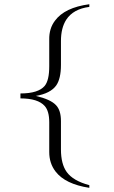

<svg xmlns="http://www.w3.org/2000/svg" viewBox="-20 -816 540 912"><path d="M404.3 -783.2V-795.9Q287.1 -780.3 241.2 -717.8Q212.9 -680.7 213.9 -627.9V-501Q213.9 -434.6 192.4 -408.2Q162.1 -372.1 77.1 -372.1V-348.6Q160.2 -348.6 192.4 -312.5Q213.9 -288.1 213.9 -235.4V-93.8Q213.9 -40 244.1 -1Q290 58.6 404.3 76.2V63.5Q327.1 43 296.9 1Q269.5 -37.1 269.5 -106.4V-241.2Q269.5 -292 246.1 -316.4Q220.7 -343.8 150.4 -360.4Q219.7 -372.1 247.1 -410.2Q269.5 -442.4 269.5 -507.8V-621.1Q269.5 -683.6 294.9 -722.7Q328.1 -773.4 404.3 -783.2Z"/></svg>

Font: BatangChe
Style: Regular
Weight: 400
Monospace: yes
Version: Version 2.21